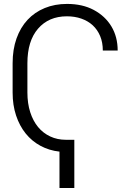

<svg xmlns="http://www.w3.org/2000/svg" viewBox="-20 -757 658 969"><path d="M43.7 -437.9Q43.7 -507.5 63.4 -562.9Q83.1 -618.3 119.1 -657Q155.2 -695.7 205.8 -716.4Q256.4 -737.2 318.2 -737.2Q396 -737.2 452.8 -707Q510.7 -676.1 542.3 -623.6Q573.9 -571 573.9 -501.8H498.9Q498.9 -543 485.4 -575.1Q471.9 -607.2 448 -629.3Q424 -651.3 390.6 -663Q357.2 -674.7 317.5 -674.7Q225.9 -674.7 171.9 -612.2Q118.3 -550.1 118.3 -437.9V-289.8Q118.3 -235.1 132.5 -190.9Q146.7 -146.7 172.2 -115.8Q197.8 -84.9 233.7 -68.2Q269.5 -51.5 312.9 -51.5H355.1V191.8H280.2V8.2Q228 2.5 184.5 -21Q141 -44.4 109.7 -83.1Q78.5 -121.8 61.1 -174.2Q43.7 -226.6 43.7 -289.8Z"/></svg>

Font: Inter P Light
Style: Regular
Weight: 300
Designer: Rasmus Andersson
Foundry: rsms
Version: Version 3.018;git-588b23468